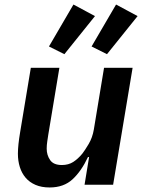

<svg xmlns="http://www.w3.org/2000/svg" viewBox="-20 -815 640 847"><path d="M373 -122H368Q339 -60 300 -24Q261 12 199 12Q163 12 136.5 0.5Q110 -11 93 -31Q76 -51 67.5 -78Q59 -105 59 -137Q59 -174 69 -233L116 -516H242L193 -221Q191 -207 188.5 -191Q186 -175 186 -159Q186 -131 201 -109Q216 -87 253 -87Q282 -87 303 -100.5Q324 -114 343 -137Q354 -151 371 -179.5Q388 -208 394 -244L439 -516H565L479 0H353ZM264 -576 196 -610 304 -795 399 -744ZM452 -576 384 -610 492 -795 587 -744Z"/></svg>

Font: IBM Plex Mono SemiBold
Style: Italic
Weight: 600
Italic angle: -9°
Monospace: yes
Designer: Mike Abbink, Paul van der Laan, Pieter van Rosmalen
Foundry: Bold Monday
Version: Version 2.3